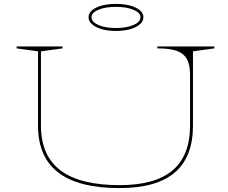

<svg xmlns="http://www.w3.org/2000/svg" viewBox="-20 -945 1164 980"><path d="M590 15Q381 15 277.5 -64.5Q174 -144 174 -304V-683L65 -698V-708H299V-698L189 -683V-304Q189 -151 288.5 -75.5Q388 0 590 0Q772 0 861 -75.5Q950 -151 950 -304V-562Q950 -600 941.5 -626Q933 -652 913.5 -668Q894 -684 862 -691Q830 -698 783 -698V-708H1074V-698L965 -683V-304Q965 -144 872 -64.5Q779 15 590 15ZM571 -925Q612 -925 644 -916.5Q676 -908 694 -892.5Q712 -877 712 -857Q712 -837 694 -821Q676 -805 644 -796Q612 -787 571 -787Q531 -787 499.5 -796Q468 -805 450 -821Q432 -837 432 -857Q432 -877 450 -892.5Q468 -908 499.5 -916.5Q531 -925 571 -925ZM571 -910Q517 -910 482 -895Q447 -880 447 -857Q447 -833 482 -817.5Q517 -802 571 -802Q626 -802 661.5 -817.5Q697 -833 697 -857Q697 -880 661.5 -895Q626 -910 571 -910Z"/></svg>

Font: Kalnia Expanded Thin
Style: Regular
Weight: 250
Width: 7
Designer: Frida Medrano
Foundry: Frida Medrano
Version: Version 1.105